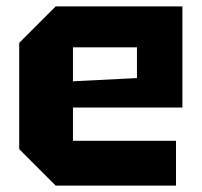

<svg xmlns="http://www.w3.org/2000/svg" viewBox="-20 -580 630 600"><path d="M40 -114V-446L154 -560H550V-244H208V-140H530V0H154ZM208 -326 408 -336V-432H208Z"/></svg>

Font: Tektur
Style: Bold
Weight: 700
Designer: Adam Jagosz
Foundry: Adam Jagosz
Version: Version 1.005;gftools[0.9.30]